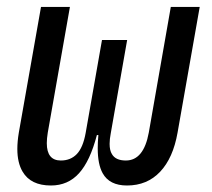

<svg xmlns="http://www.w3.org/2000/svg" viewBox="-20 -538 626 567"><path d="M355 9.8Q303.2 9.8 283.2 -26.4Q268.6 -52.7 268.6 -100.1Q268.6 -118.2 270.5 -139.2H266.1Q246.1 -62.5 213.4 -26.4Q180.7 9.8 130.4 9.8Q70.8 9.8 46.9 -30.8Q31.2 -57.1 31.2 -98.1Q31.2 -120.1 35.6 -146.5L101.1 -517.6H186.5L121.1 -146.5Q118.2 -128.9 118.2 -115.2Q118.2 -64 159.7 -64Q188.5 -64 206.8 -83Q225.1 -102.1 232.9 -145L281.2 -419.9H355.5L307.1 -144.5Q303.7 -127 303.7 -113.3Q303.7 -93.8 310.5 -83Q321.3 -64 351.6 -64Q404.3 -64 419.4 -146.5L484.4 -517.6H569.8L504.4 -146.5Q491.2 -71.3 452.9 -30.8Q414.6 9.8 355 9.8Z"/></svg>

Font: CaskaydiaCove NFP SemiLight
Style: Italic
Weight: 350
Italic angle: -10°
Designer: Aaron Bell
Foundry: Saja Typeworks
Version: Version 2111.001; VTT 6.35;Nerd Fonts 3.1.1